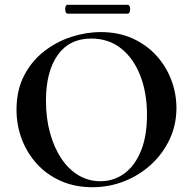

<svg xmlns="http://www.w3.org/2000/svg" viewBox="-20 -770 806 802"><path d="M366 12Q294 12 235.5 -13.5Q177 -39 135.5 -84Q94 -129 71.5 -187.5Q49 -246 49 -312Q49 -393 80.5 -454Q112 -515 164 -555.5Q216 -596 278 -616Q340 -636 401 -636Q475 -636 533.5 -609.5Q592 -583 633 -538Q674 -493 695.5 -436Q717 -379 717 -319Q717 -249 689 -189Q661 -129 612.5 -84Q564 -39 500.5 -13.5Q437 12 366 12ZM399 -13Q455 -13 499 -45Q543 -77 568.5 -139Q594 -201 594 -290Q594 -382 566 -454Q538 -526 486 -567.5Q434 -609 361 -609Q270 -609 221 -540Q172 -471 172 -349Q172 -276 189 -214.5Q206 -153 236.5 -107.5Q267 -62 308.5 -37.5Q350 -13 399 -13ZM262 -713Q256 -713 253.5 -722.5Q251 -732 253.5 -741Q256 -750 262 -750H513Q520 -750 522.5 -741Q525 -732 522.5 -722.5Q520 -713 513 -713Z"/></svg>

Font: Cormorant
Style: Bold
Weight: 700
Designer: Christian Thalmann (Catharsis Fonts)
Foundry: Catharsis Fonts
Version: Version 4.000